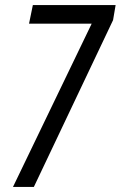

<svg xmlns="http://www.w3.org/2000/svg" viewBox="-20 -734 474 754"><path d="M31 0H113L424 -655L434 -714H109L94 -641H340Z"/></svg>

Font: Noto Sans ExtraCondensed
Style: Italic
Weight: 400
Width: 2
Italic angle: -12°
Designer: Monotype Design Team
Foundry: Monotype Imaging Inc.
Version: Version 2.013